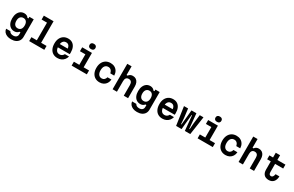

<svg xmlns="http://www.w3.org/2000/svg" viewBox="311 -3097 8478 5544"><g transform="rotate(30 4550.0 -324.5)"><path d="M615 -25Q615 50 581 104Q547 158 483.5 188Q420 218 332 218Q255 218 196 194Q137 170 101.5 126.5Q66 83 60 23H201Q217 57 251 75.5Q285 94 332 94Q398 94 434.5 61.5Q471 29 471 -28V-93H436Q418 -63 380.5 -45.5Q343 -28 299 -28Q226 -28 173 -64Q120 -100 90.5 -166Q61 -232 61 -323Q61 -416 90.5 -484Q120 -552 173 -589Q226 -626 299 -626Q344 -626 381.5 -607Q419 -588 436 -556H471V-610H615ZM201 -324Q201 -242 238 -197Q275 -152 340 -152Q406 -152 442.5 -197Q479 -242 479 -324Q479 -406 442.5 -451Q406 -496 340 -496Q275 -496 238 -451Q201 -406 201 -324Z M815 -848H1139V-130H1320V0H815V-130H995V-718H815Z M1592 -368H1940L1892 -311Q1892 -407 1859 -455.5Q1826 -504 1761 -504Q1692 -504 1655.5 -453Q1619 -402 1619 -309Q1619 -208 1655.5 -156Q1692 -104 1765 -104Q1808 -104 1841.5 -125.5Q1875 -147 1898 -189H2035Q2017 -124 1978.5 -77.5Q1940 -31 1885 -6.5Q1830 18 1762 18Q1674 18 1611 -21Q1548 -60 1514 -133Q1480 -206 1480 -309Q1480 -407 1515 -478.5Q1550 -550 1613 -589Q1676 -628 1761 -628Q1843 -628 1901 -590.5Q1959 -553 1990 -482.5Q2021 -412 2021 -312Q2021 -297 2020 -284Q2019 -271 2018 -258H1592Z M2231 -610H2556V-130H2737V0H2231V-130H2412V-480H2231ZM2476 -691Q2429 -691 2403.5 -714Q2378 -737 2378 -779Q2378 -821 2403.5 -844Q2429 -867 2476 -867Q2523 -867 2548.5 -844Q2574 -821 2574 -779Q2574 -737 2548.5 -714Q2523 -691 2476 -691Z M3166 18Q3079 18 3015 -21Q2951 -60 2916 -132Q2881 -204 2881 -302Q2881 -402 2917 -475Q2953 -548 3018.5 -588Q3084 -628 3173 -628Q3252 -628 3311 -595.5Q3370 -563 3404 -504Q3438 -445 3441 -364H3311Q3298 -428 3261.5 -463Q3225 -498 3171 -498Q3100 -498 3060.5 -446.5Q3021 -395 3021 -302Q3021 -212 3059.5 -162Q3098 -112 3166 -112Q3215 -112 3249 -142Q3283 -172 3297 -226H3428Q3422 -152 3387.5 -97Q3353 -42 3296 -12Q3239 18 3166 18Z M3597 0V-848H3741V-557H3776Q3797 -591 3833 -609.5Q3869 -628 3914 -628Q3976 -628 4020.5 -599.5Q4065 -571 4089 -517.5Q4113 -464 4113 -390V0H3969V-354Q3969 -422 3940 -457.5Q3911 -493 3855 -493Q3799 -493 3770 -457.5Q3741 -422 3741 -354V0Z M4815 -25Q4815 50 4781 104Q4747 158 4683.5 188Q4620 218 4532 218Q4455 218 4396 194Q4337 170 4301.5 126.5Q4266 83 4260 23H4401Q4417 57 4451 75.5Q4485 94 4532 94Q4598 94 4634.5 61.5Q4671 29 4671 -28V-93H4636Q4618 -63 4580.5 -45.5Q4543 -28 4499 -28Q4426 -28 4373 -64Q4320 -100 4290.5 -166Q4261 -232 4261 -323Q4261 -416 4290.5 -484Q4320 -552 4373 -589Q4426 -626 4499 -626Q4544 -626 4581.5 -607Q4619 -588 4636 -556H4671V-610H4815ZM4401 -324Q4401 -242 4438 -197Q4475 -152 4540 -152Q4606 -152 4642.5 -197Q4679 -242 4679 -324Q4679 -406 4642.5 -451Q4606 -496 4540 -496Q4475 -496 4438 -451Q4401 -406 4401 -324Z M5092 -368H5440L5392 -311Q5392 -407 5359 -455.5Q5326 -504 5261 -504Q5192 -504 5155.5 -453Q5119 -402 5119 -309Q5119 -208 5155.5 -156Q5192 -104 5265 -104Q5308 -104 5341.5 -125.5Q5375 -147 5398 -189H5535Q5517 -124 5478.5 -77.5Q5440 -31 5385 -6.5Q5330 18 5262 18Q5174 18 5111 -21Q5048 -60 5014 -133Q4980 -206 4980 -309Q4980 -407 5015 -478.5Q5050 -550 5113 -589Q5176 -628 5261 -628Q5343 -628 5401 -590.5Q5459 -553 5490 -482.5Q5521 -412 5521 -312Q5521 -297 5520 -284Q5519 -271 5518 -258H5092Z M5714 0 5625 -610H5762L5798 -319L5813 -114H5828L5875 -610H6039L6086 -114H6101L6115 -319L6151 -610H6275L6186 0H6005L5959 -496H5944L5897 0Z M6431 -610H6756V-130H6937V0H6431V-130H6612V-480H6431ZM6676 -691Q6629 -691 6603.5 -714Q6578 -737 6578 -779Q6578 -821 6603.5 -844Q6629 -867 6676 -867Q6723 -867 6748.5 -844Q6774 -821 6774 -779Q6774 -737 6748.5 -714Q6723 -691 6676 -691Z M7366 18Q7279 18 7215 -21Q7151 -60 7116 -132Q7081 -204 7081 -302Q7081 -402 7117 -475Q7153 -548 7218.5 -588Q7284 -628 7373 -628Q7452 -628 7511 -595.5Q7570 -563 7604 -504Q7638 -445 7641 -364H7511Q7498 -428 7461.5 -463Q7425 -498 7371 -498Q7300 -498 7260.5 -446.5Q7221 -395 7221 -302Q7221 -212 7259.5 -162Q7298 -112 7366 -112Q7415 -112 7449 -142Q7483 -172 7497 -226H7628Q7622 -152 7587.5 -97Q7553 -42 7496 -12Q7439 18 7366 18Z M7797 0V-848H7941V-557H7976Q7997 -591 8033 -609.5Q8069 -628 8114 -628Q8176 -628 8220.5 -599.5Q8265 -571 8289 -517.5Q8313 -464 8313 -390V0H8169V-354Q8169 -422 8140 -457.5Q8111 -493 8055 -493Q7999 -493 7970 -457.5Q7941 -422 7941 -354V0Z M8738 -768V-610H9007V-480H8738V-208Q8738 -161 8756 -136.5Q8774 -112 8809 -112Q8845 -112 8866.5 -140Q8888 -168 8900 -229H9027Q9022 -109 8964.5 -45.5Q8907 18 8805 18Q8703 18 8648.5 -40.5Q8594 -99 8594 -206V-480H8473V-610H8594V-768Z"/></g></svg>

Font: Martian Mono SemiExpanded SemiBold
Style: Regular
Weight: 600
Monospace: yes
Version: Version 0.930